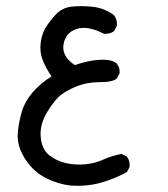

<svg xmlns="http://www.w3.org/2000/svg" viewBox="-20 -265 540 617"><path d="M205.1 331.1Q168 326.2 134.3 310.5Q100.6 294.9 78.6 269.5Q56.6 244.1 45.4 216.3Q34.2 188.5 37.6 156.7Q41 125 50.3 93.3Q59.6 61.5 84.5 32.2Q109.4 2.9 145.5 -19.5Q127 -46.9 117.2 -71.8Q107.4 -96.7 110.4 -125Q113.3 -153.3 126 -174.8Q138.7 -196.3 159.2 -218.3Q179.7 -240.2 210.4 -243.7Q241.2 -247.1 277.8 -243.2Q314.5 -239.3 345.7 -216.8Q357.4 -203.1 355.5 -182.6L346.7 -165Q333 -155.3 314.5 -156.2Q261.7 -183.6 226.1 -171.9Q190.4 -160.2 184.1 -122.1Q177.7 -84 220.7 -55.7Q245.1 -64.5 271 -69.3Q296.9 -74.2 319.3 -72.8Q341.8 -71.3 353.5 -62.5Q366.2 -48.8 364.3 -29.3L355.5 -12.7Q341.8 -1 301.3 -1Q260.7 -1 229.5 11.2Q198.2 23.4 177.2 39.1Q156.2 54.7 131.8 94.7Q107.4 134.8 110.8 174.8Q114.3 214.8 137.7 233.4Q161.1 252 190.4 258.8Q219.7 265.6 251.5 263.2Q283.2 260.7 311.5 248Q339.8 235.4 371.1 229.5L387.7 238.3Q398.4 252 396.5 271.5L387.7 288.1Q346.7 310.5 301.8 322.8Q256.8 335 205.1 331.1Z"/></svg>

Font: JasonHandwriting2
Style: Regular
Weight: 400
Version: Version 1.05.10